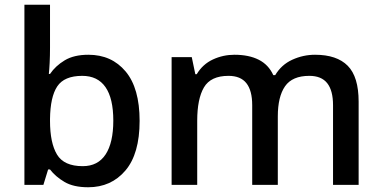

<svg xmlns="http://www.w3.org/2000/svg" viewBox="-20 -780 1612 810"><path d="M191 -578Q191 -545 189.5 -515Q188 -485 186 -468H191Q214 -502 253 -525.5Q292 -549 353 -549Q451 -549 510 -478.5Q569 -408 569 -270Q569 -131 509 -60.5Q449 10 352 10Q290 10 252 -12.5Q214 -35 191 -65H183L163 0H83V-760H191ZM327 -460Q251 -460 221.5 -415.5Q192 -371 191 -278V-270Q191 -177 220.5 -128Q250 -79 329 -79Q393 -79 425.5 -128.5Q458 -178 458 -271Q458 -365 425 -412.5Q392 -460 327 -460Z M1309 -549Q1401 -549 1447 -502.5Q1493 -456 1493 -351V0H1385V-336Q1385 -398 1360.5 -429Q1336 -460 1285 -460Q1213 -460 1182.5 -416Q1152 -372 1152 -289V0H1044V-336Q1044 -398 1019.5 -429Q995 -460 944 -460Q869 -460 840.5 -411.5Q812 -363 812 -271V0H704V-539H789L804 -467H810Q835 -509 878 -529Q921 -549 969 -549Q1030 -549 1071.5 -528Q1113 -507 1133 -463H1141Q1167 -507 1213 -528Q1259 -549 1309 -549Z"/></svg>

Font: Noto Traditional Nushu Medium
Style: Regular
Weight: 500
Version: Version 2.003